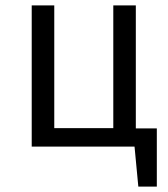

<svg xmlns="http://www.w3.org/2000/svg" viewBox="-20 -546 624 715"><path d="M485.8 -67.9H564V148.9H495.1L481 0H98.1V-525.9H182.1V-68.8H401.9V-525.9H485.8Z"/></svg>

Font: Fira Sans Book
Style: Regular
Weight: 350
Designer: Carrois Corporate & Edenspiekermann AG
Foundry: Carrois Corporate GbR & Edenspiekermann AG
Version: Version 4.203;PS 004.203;hotconv 1.0.88;makeotf.lib2.5.64775